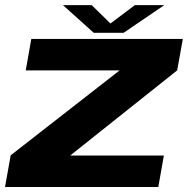

<svg xmlns="http://www.w3.org/2000/svg" viewBox="-24 -744 763 764"><path d="M-4 0H606L628 -125H256.5L257 -126.5L681 -464L703.5 -589H100.5L78.5 -464H452L451.5 -463.5L18.5 -126ZM349 -613.5H468L629.5 -723.5H512.5L415.5 -650.5L341 -723.5H226.5Z"/></svg>

Font: Anybody Expanded
Style: Bold Italic
Weight: 700
Width: 7
Italic angle: -10°
Version: Version 1.113;gftools[0.9.25]